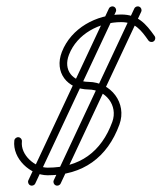

<svg xmlns="http://www.w3.org/2000/svg" viewBox="-20 -573 509 605"><path d="M419.1 -551.8C413.1 -554.6 405.9 -552 403.1 -546C318.6 -365.7 234 -185.4 149.5 -5.1C146.7 0.9 149.3 8.1 155.3 10.9C161.3 13.7 168.4 11.1 171.2 5.1C255.8 -175.2 340.3 -355.5 424.9 -535.9C427.7 -541.9 425.1 -549 419.1 -551.8ZM323.1 -546C323.1 -546 323.1 -546 323.1 -546C238.6 -365.7 154 -185.4 69.5 -5.1C66.7 0.9 69.3 8.1 75.3 10.9C81.3 13.7 88.4 11.1 91.2 5.1C91.2 5.1 91.2 5.1 91.2 5.1C175.8 -175.2 260.3 -355.5 344.9 -535.9C347.7 -541.9 345.1 -549 339.1 -551.8C333.1 -554.6 325.9 -552 323.1 -546ZM464.2 -442.8C469.7 -446.6 470.9 -454.1 467.1 -459.5C439.6 -498.4 414.3 -527.3 362 -527.3C283.6 -527.3 204.4 -484.7 175 -409.5C149.9 -345 191.9 -291.7 259.1 -291C312.5 -290.4 352.8 -241.1 333.8 -188.8C299.2 -94 230.7 -44.7 130.1 -44.7C89.9 -44.7 44.1 -84.8 49 -127.3C49.7 -133.9 45 -139.8 38.4 -140.6C31.9 -141.3 25.9 -136.6 25.1 -130C25.1 -130 25.1 -130 25.1 -130C18.6 -73.2 75.5 -20.7 130.1 -20.7C240.7 -20.7 318.3 -76.3 356.3 -180.6C381 -248.3 329.3 -314.2 259.4 -315C209 -315.5 178.3 -351.8 197.4 -400.7C223.1 -466.8 293.5 -503.3 362 -503.3C405.7 -503.3 424.8 -477.8 447.5 -445.7C451.3 -440.3 458.8 -439 464.2 -442.8Z"/></svg>

Font: FRB American Cursive Guidelines Arrows Light
Style: Italic
Weight: 300
Italic angle: -25°
Version: Version 2.0;Modular Font Editor K font №1